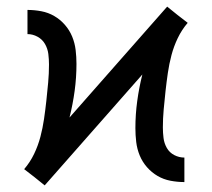

<svg xmlns="http://www.w3.org/2000/svg" viewBox="-20 -550 640 580"><path d="M115 10 84 -15 53 -39Q71 -60 83 -85Q95 -110 102 -136.5Q109 -163 113 -190.5Q117 -218 120 -245.5Q123 -273 125.5 -300.5Q128 -328 128 -355Q128 -371 126 -387Q124 -403 116 -417Q108 -431 93.5 -439Q79 -447 63 -447V-520Q84 -520 105 -516Q126 -512 144 -501.5Q162 -491 176 -475Q190 -459 198 -439.5Q206 -420 208.5 -399Q211 -378 211 -357Q211 -316 205.5 -275.5Q200 -235 190 -195L485 -530L516 -505L547 -481Q529 -460 517 -435Q505 -410 498 -383.5Q491 -357 487 -329.5Q483 -302 480 -274.5Q477 -247 474.5 -219.5Q472 -192 472 -165Q472 -149 474 -133Q476 -117 484 -103Q492 -89 506.5 -81.5Q521 -74 537 -74V0Q516 0 495 -4Q474 -8 456 -18.5Q438 -29 424 -45Q410 -61 402 -80.5Q394 -100 391.5 -121Q389 -142 389 -163Q389 -204 394.5 -244.5Q400 -285 410 -325Z"/></svg>

Font: Iosevka SS04 Extended
Style: Regular
Weight: 400
Width: 7
Monospace: yes
Designer: Belleve Invis
Foundry: Belleve Invis
Version: Version 19.0.0; ttfautohint (v1.8.4)